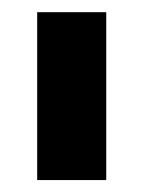

<svg xmlns="http://www.w3.org/2000/svg" viewBox="-20 -727 236 315"><path d="M154.3 -431.6H41V-707H154.3Z"/></svg>

Font: Pretendard JP ExtraBold
Style: Regular
Weight: 800
Designer: Base glyphs from Inter by Rasmus Andersson; Hangeul glyphs from Noto Sans CJK(Source Han Sans) by Jang Soo-young and Kan
Foundry: Kil Hyung-jin
Version: Version 1.309